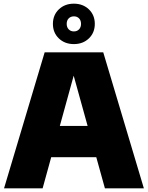

<svg xmlns="http://www.w3.org/2000/svg" viewBox="-20 -1025 805 1045"><path d="M2 0 223 -740H542L763 0H551L371.5 -647.5H390.5L212 0ZM186.5 -169.5 232 -339.5H532L577 -169.5ZM382 -785Q332.5 -785 300.2 -816Q268 -847 268 -895Q268 -943 300.2 -974Q332.5 -1005 382 -1005Q431.5 -1005 463.8 -974Q496 -943 496 -895Q496 -847 463.8 -816Q431.5 -785 382 -785ZM382 -854Q399.5 -854 410.2 -865.2Q421 -876.5 421 -895Q421 -914 410.2 -925Q399.5 -936 382.5 -936Q365 -936 354 -925Q343 -914 343 -895Q343 -876.5 354 -865.2Q365 -854 382 -854Z"/></svg>

Font: Encode Sans SC Condensed Thin Black
Style: Regular
Weight: 900
Version: Version 3.002